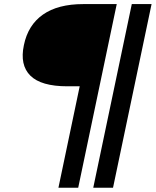

<svg xmlns="http://www.w3.org/2000/svg" viewBox="-20 -723 757 934"><path d="M264.2 190.4 367.7 -303.2H307.6Q179.7 -303.2 127.7 -355Q75.7 -406.7 96.2 -503.4Q116.2 -601.1 189 -652.1Q261.7 -703.1 385.3 -703.1H547.9L360.4 190.4ZM433.6 190.4 621.1 -703.1H717.3L529.8 190.4Z"/></svg>

Font: Schibsted Grotesk Medium
Style: Italic
Weight: 500
Italic angle: -12°
Designer: Bakken & Baeck AS, Henrik Kongsvoll
Foundry: Schibsted ASA
Version: Version 1.100;gftools[0.9.25]